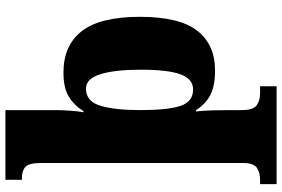

<svg xmlns="http://www.w3.org/2000/svg" viewBox="-186 -614 1040 708"><g transform="rotate(-90 334.0 -260.0)"><path d="M9 240V179H24Q52 179 69.5 167Q87 155 87 115V-627Q87 -674 72.5 -686.5Q58 -699 33 -699H25V-760H282V-576Q282 -552 280 -522.5Q278 -493 274 -472H278Q299 -506 331 -526Q363 -546 421 -546Q521 -546 573.5 -478Q626 -410 626 -264Q626 -119 575 -53Q524 13 428 13Q371 13 337.5 -4.5Q304 -22 282 -57H277Q280 -32 281 1Q282 34 282 66V111Q282 153 299 166Q316 179 344 179H370V240ZM358 -68Q397 -68 414 -114.5Q431 -161 431 -261Q431 -356 414.5 -409.5Q398 -463 361 -463Q314 -463 298 -409.5Q282 -356 282 -264Q282 -161 297.5 -114.5Q313 -68 358 -68Z"/></g></svg>

Font: Noto Serif Black
Style: Regular
Weight: 900
Designer: Monotype Design Team
Foundry: Monotype Imaging Inc.
Version: Version 2.014; ttfautohint (v1.8.4.7-5d5b)